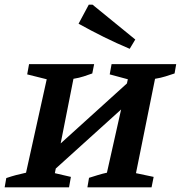

<svg xmlns="http://www.w3.org/2000/svg" viewBox="-29 -806 778 826"><path d="M-9 0 -2 -40Q22 -48 39 -52.5Q56 -57 83 -63L172 -465L88 -486L96 -530H376L368 -490Q351 -484 331.5 -477.5Q312 -471 287 -467L232 -189L517 -447L521 -465L443 -486L451 -530H729L722 -490Q704 -484 683.5 -477.5Q663 -471 638 -467L556 -61L632 -45L623 0H347L354 -41Q373 -47 392.5 -53Q412 -59 431 -63L492 -335L211 -81L207 -61L276 -45L268 0ZM529 -596Q472 -620 417.5 -647Q363 -674 309 -704L353 -786H369L553 -636Z"/></svg>

Font: Piazzolla SC SemiBold
Style: Italic
Weight: 600
Italic angle: -11.3°
Designer: Juan Pablo del Peral
Foundry: Huerta Tipografica
Version: Version 1.330